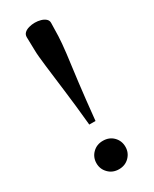

<svg xmlns="http://www.w3.org/2000/svg" viewBox="-183 -733 631 788"><g transform="rotate(-30 132.5 -339.0)"><path d="M191 -651 189.5 -589.5Q189 -575 187.2 -555.2Q185.5 -535.5 182.5 -510Q179.5 -484.5 175.2 -453.2Q171 -422 166.5 -385Q162 -348 157.2 -304.8Q152.5 -261.5 147.5 -212H118Q113.5 -261.5 108.5 -304.8Q103.5 -348 99 -385Q94.5 -422 90.5 -453.2Q86.5 -484.5 83.5 -510Q80.5 -535.5 78.5 -555.2Q76.5 -575 76.5 -589.5L75 -651Q75 -663 83.2 -670.8Q91.5 -678.5 105 -682.2Q118.5 -686 133 -686Q147.5 -686 160.8 -682.2Q174 -678.5 182.8 -670.8Q191.5 -663 191 -651ZM132.5 -126.5Q162.5 -126.5 181.8 -107Q201 -87.5 201 -59Q201 -31.5 181.8 -11.8Q162.5 8 132.5 8Q103 8 83.5 -11.8Q64 -31.5 64 -59Q64 -87.5 83.5 -107Q103 -126.5 132.5 -126.5Z"/></g></svg>

Font: Newsreader 24pt Medium
Style: Regular
Weight: 500
Designer: Hugues Gentile
Foundry: Production Type
Version: Version 1.003